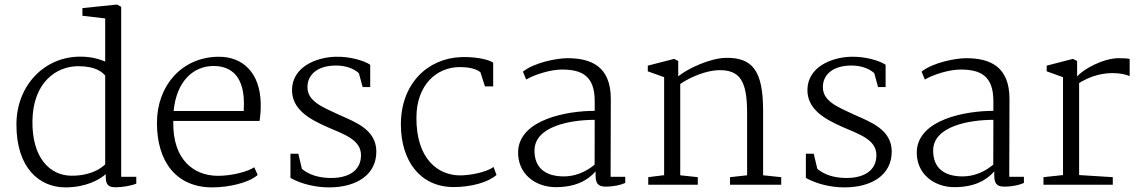

<svg xmlns="http://www.w3.org/2000/svg" viewBox="-20 -812 5006 844"><path d="M267.6 11.7C359.4 11.7 418.9 -23.4 444.8 -46.4V-32.2C444.8 7.8 465.8 11.2 489.7 11.2C516.6 11.2 558.1 4.4 579.1 -4.9V-34.7H512.7V-782.2L494.1 -792L342.3 -776.4V-742.7L442.4 -731V-541.5C421.9 -549.3 390.1 -563 332 -563C177.2 -563 52.2 -438.5 52.2 -264.2C52.2 -72.8 153.8 11.7 267.6 11.7ZM294.9 -39.6C199.2 -39.6 120.1 -118.7 122.6 -280.8C125 -450.2 228 -521 323.7 -521C403.3 -521 429.2 -494.1 442.4 -480V-89.4C426.3 -74.2 397.5 -54.2 350.6 -44.9C334.5 -41.5 315.9 -39.6 294.9 -39.6Z M669.9 -271.5C669.9 -100.1 755.9 11.7 913.1 11.7C986.8 11.7 1074.7 -8.8 1112.8 -43L1097.7 -76.7C1070.3 -58.1 1001 -39.1 938.5 -39.1C829.6 -39.1 739.3 -112.3 741.7 -274.9V-280.3H1121.1C1124 -301.3 1127 -326.7 1126 -359.4C1123 -488.8 1050.3 -564.5 938 -562.5C781.7 -560.1 669.9 -438.5 669.9 -271.5ZM743.2 -324.2C755.9 -455.6 830.1 -522 919.4 -522C945.8 -522 967.8 -516.6 985.8 -506.8C1041.5 -477.1 1057.1 -406.2 1051.3 -324.2Z M1256.8 -29.8C1306.2 -2.4 1368.2 11.7 1426.8 11.7C1545.4 11.7 1634.3 -42.5 1634.3 -145.5C1634.3 -242.7 1541 -275.9 1468.8 -308.1C1394.5 -342.8 1330.6 -367.2 1331.5 -430.7C1332.5 -486.3 1378.9 -524.4 1458 -523.9C1501 -523.9 1536.6 -509.8 1557.6 -490.2L1574.2 -429.2H1607.4V-527.3C1581.5 -544.9 1518.1 -564.5 1454.6 -562.5C1367.7 -560.1 1265.6 -516.6 1263.7 -418.5C1262.2 -332.5 1337.9 -289.6 1415.5 -254.9C1488.3 -222.7 1566.9 -199.7 1566.9 -129.9C1566.9 -57.1 1504.9 -26.9 1425.3 -29.8C1381.3 -31.7 1340.3 -42 1307.1 -69.8L1291.5 -136.2H1256.8Z M1742.2 -262.7C1743.2 -106 1825.7 10.3 1974.6 10.3C2048.3 10.3 2124.5 -9.3 2162.6 -43L2149.4 -78.1C2118.7 -54.7 2046.4 -41 2002.4 -41C1907.7 -41 1809.1 -110.8 1810.5 -296.4C1811.5 -439.9 1899.9 -517.1 2001 -517.1C2034.2 -517.1 2069.3 -512.2 2091.8 -494.6L2111.8 -432.1H2147.9V-536.6C2122.6 -553.7 2060.5 -563 2006.8 -561C1857.4 -555.2 1741.2 -441.9 1742.2 -262.7Z M2257.8 -152.3C2251.5 -46.9 2335.4 10.7 2422.4 10.7C2508.8 10.7 2562 -17.6 2598.1 -58.6V-39.1C2598.1 5.4 2621.6 8.3 2644 8.3C2677.7 8.3 2709.5 1 2728.5 -7.8V-34.7H2664.1L2665 -377.4C2665 -520.5 2578.1 -556.2 2474.6 -556.2C2426.8 -556.2 2327.6 -536.6 2278.8 -497.1L2293 -462.4C2330.1 -484.4 2400.4 -506.3 2450.2 -506.3C2539.6 -506.3 2594.2 -477.1 2594.2 -367.7V-324.7C2472.2 -324.7 2269.5 -287.6 2257.8 -152.3ZM2329.6 -151.4C2330.6 -257.3 2488.3 -285.2 2594.2 -285.2C2593.8 -216.3 2593.8 -135.3 2593.8 -88.4C2575.7 -73.2 2528.3 -36.6 2458 -36.6C2381.8 -36.6 2328.6 -70.8 2329.6 -151.4Z M2829.6 0H3047.4V-33.2L2970.2 -41.5V-442.9C3019.5 -476.6 3086.4 -501.5 3136.2 -503.4C3234.4 -506.8 3264.2 -453.6 3264.2 -314.9V-41.5L3189 -33.2V0H3414.1V-33.2L3334.5 -41.5V-323.7C3334.5 -499 3290 -561 3167.5 -557.6C3100.6 -555.2 3005.4 -512.2 2961.4 -476.6V-543.9L2943.4 -553.2L2827.6 -523.4V-498.5L2899.4 -472.7V-42L2829.6 -33.2Z M3522.5 -29.8C3571.8 -2.4 3633.8 11.7 3692.4 11.7C3811 11.7 3899.9 -42.5 3899.9 -145.5C3899.9 -242.7 3806.6 -275.9 3734.4 -308.1C3660.2 -342.8 3596.2 -367.2 3597.2 -430.7C3598.1 -486.3 3644.5 -524.4 3723.6 -523.9C3766.6 -523.9 3802.2 -509.8 3823.2 -490.2L3839.8 -429.2H3873V-527.3C3847.2 -544.9 3783.7 -564.5 3720.2 -562.5C3633.3 -560.1 3531.2 -516.6 3529.3 -418.5C3527.8 -332.5 3603.5 -289.6 3681.2 -254.9C3753.9 -222.7 3832.5 -199.7 3832.5 -129.9C3832.5 -57.1 3770.5 -26.9 3690.9 -29.8C3647 -31.7 3606 -42 3572.8 -69.8L3557.1 -136.2H3522.5Z M4010.3 -152.3C4003.9 -46.9 4087.9 10.7 4174.8 10.7C4261.2 10.7 4314.5 -17.6 4350.6 -58.6V-39.1C4350.6 5.4 4374 8.3 4396.5 8.3C4430.2 8.3 4461.9 1 4481 -7.8V-34.7H4416.5L4417.5 -377.4C4417.5 -520.5 4330.6 -556.2 4227.1 -556.2C4179.2 -556.2 4080.1 -536.6 4031.2 -497.1L4045.4 -462.4C4082.5 -484.4 4152.8 -506.3 4202.6 -506.3C4292 -506.3 4346.7 -477.1 4346.7 -367.7V-324.7C4224.6 -324.7 4022 -287.6 4010.3 -152.3ZM4082 -151.4C4083 -257.3 4240.7 -285.2 4346.7 -285.2C4346.2 -216.3 4346.2 -135.3 4346.2 -88.4C4328.1 -73.2 4280.8 -36.6 4210.4 -36.6C4134.3 -36.6 4081.1 -70.8 4082 -151.4Z M4566.9 0H4871.6V-33.2L4723.6 -42.5V-446.8C4753.4 -465.8 4805.2 -490.2 4868.2 -490.7C4907.7 -490.7 4927.7 -484.4 4945.8 -477.5V-552.7C4938.5 -555.2 4918.9 -556.2 4897.5 -556.2C4831.5 -556.2 4742.7 -509.3 4714.8 -475.6V-543.9L4696.3 -553.2L4581.1 -523.4V-498.5L4652.8 -472.7V-42.5L4566.9 -33.2Z"/></svg>

Font: Merriweather
Style: Light
Weight: 250
Designer: Eben Sorkin ( eben@eyebytes.com )
Foundry: Sorkin Type Co.
Version: Version 1.003